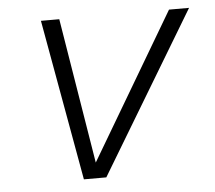

<svg xmlns="http://www.w3.org/2000/svg" viewBox="-41 -519 629 563"><g transform="rotate(-5 273.0 -237.0)"><path d="M184 0 99 -474H153L223 -46L476 -474H535L250 0Z"/></g></svg>

Font: Kanit ExtraLight
Style: Italic
Weight: 275
Italic angle: -12°
Designer: Katatrad Team
Foundry: CadsonDemak
Version: Version 2.000; ttfautohint (v1.8.3)